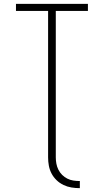

<svg xmlns="http://www.w3.org/2000/svg" viewBox="-20 -755 540 998"><path d="M395 223Q373 223 351.5 219.5Q330 216 310 206.5Q290 197 274 181.5Q258 166 248 147Q238 128 234 106.5Q230 85 230 63V-698H63V-735H437V-698H270V63Q270 79 273 95.5Q276 112 283.5 127Q291 142 303 154Q315 166 330 173.5Q345 181 361.5 183.5Q378 186 395 186Z"/></svg>

Font: Iosevka Extralight
Style: Regular
Weight: 200
Monospace: yes
Designer: Belleve Invis
Foundry: Belleve Invis
Version: Version 32.0.1; ttfautohint (v1.8.4)